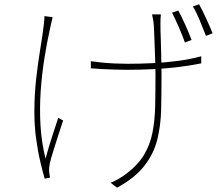

<svg xmlns="http://www.w3.org/2000/svg" viewBox="-20 -822 1040 894"><path d="M729 -755Q728 -747 727.5 -735Q727 -723 727 -706Q727 -697 727.5 -676Q728 -655 729 -627.5Q730 -600 730.5 -571Q731 -542 731.5 -517Q732 -492 732 -476Q732 -392 730.5 -316.5Q729 -241 713 -174.5Q697 -108 653 -51Q609 6 525 52L495 29Q513 22 534.5 9.5Q556 -3 572 -16Q624 -56 651.5 -102.5Q679 -149 690 -205Q701 -261 702.5 -328Q704 -395 704 -476Q704 -496 703 -530Q702 -564 700.5 -600.5Q699 -637 698 -666Q697 -695 696 -705Q695 -721 692.5 -732.5Q690 -744 688 -755ZM403 -537Q422 -534 451.5 -531Q481 -528 514 -526.5Q547 -525 574 -525Q633 -525 692.5 -528Q752 -531 809 -538.5Q866 -546 917 -560V-527Q868 -517 811 -510Q754 -503 693.5 -500Q633 -497 573 -497Q547 -497 514 -498Q481 -499 451.5 -500.5Q422 -502 403 -504ZM225 -742Q223 -733 220 -720Q217 -707 214 -694Q199 -627 187 -552Q175 -477 169.5 -398Q164 -319 168.5 -239.5Q173 -160 192 -83Q203 -124 219 -175Q235 -226 251 -273L274 -261Q265 -235 252.5 -196Q240 -157 228.5 -120Q217 -83 212 -62Q210 -52 209 -41Q208 -30 209 -21Q210 -14 211 -7Q212 0 213 5L188 10Q179 -21 167.5 -69.5Q156 -118 148 -177.5Q140 -237 140 -300Q140 -381 148.5 -456Q157 -531 167.5 -594Q178 -657 183 -699Q185 -713 186 -726Q187 -739 187 -747ZM810 -773Q824 -748 842 -708Q860 -668 872 -636L841 -624Q830 -656 812.5 -696Q795 -736 781 -763ZM907 -802Q921 -777 939 -738Q957 -699 970 -667L939 -655Q926 -689 910 -727.5Q894 -766 878 -792Z"/></svg>

Font: Noto Sans JP Thin Thin
Style: Regular
Weight: 250
Version: Version 2.004-H2;hotconv 1.0.118;makeotfexe 2.5.65603